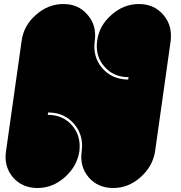

<svg xmlns="http://www.w3.org/2000/svg" viewBox="-20 -940 901 956"><path d="M830.1 -738.3Q803.7 -553.7 752 -185.5Q740.2 -111.3 679.7 -57.6Q619.1 -3.9 543.9 -3.9Q467.8 -3.9 421.9 -56.6Q376 -110.4 386.7 -185.5Q397.5 -265.6 349.6 -322.3Q301.8 -378.9 222.7 -379.9Q221.7 -379.9 221.7 -379.9Q220.7 -379.9 219.7 -379.9Q218.8 -376 217.8 -368.2Q293.9 -368.2 339.8 -314.5Q384.8 -261.7 375 -185.5Q363.3 -111.3 302.7 -57.6Q242.2 -3.9 167 -3.9Q90.8 -3.9 44.9 -56.6Q7.8 -100.6 7.8 -158.2Q7.8 -171.9 9.8 -185.5Q36.1 -370.1 87.9 -738.3Q98.6 -813.5 159.2 -866.2Q219.7 -919.9 295.9 -919.9Q371.1 -919.9 416 -866.2Q461.9 -813.5 452.1 -738.3Q440.4 -658.2 488.3 -601.6Q536.1 -545.9 614.3 -543.9Q615.2 -543.9 616.2 -543.9Q617.2 -543.9 618.2 -543.9Q618.2 -547.9 620.1 -555.7Q544.9 -555.7 499 -609.4Q453.1 -662.1 463.9 -738.3Q474.6 -813.5 535.2 -866.2Q595.7 -919.9 671.9 -919.9Q747.1 -919.9 793 -866.2Q831.1 -822.3 831.1 -762.7Q831.1 -750 830.1 -738.3Z"/></svg>

Font: Superfatty Italic
Style: Italic
Weight: 400
Version: Version 1.0